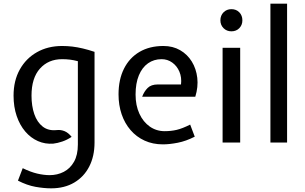

<svg xmlns="http://www.w3.org/2000/svg" viewBox="-20 -778 1665 1048"><path d="M259 250Q220 250 173.8 241.8Q127.5 233.5 78 208L104 140Q147 161 183.2 169.5Q219.5 178 251 178Q293 178 328 160Q363 142 384 105Q405 68 405 11V-444Q382 -450 361.8 -452.5Q341.5 -455 319 -455Q244 -455 198 -403.5Q152 -352 152 -256Q152 -199.5 167.2 -155.2Q182.5 -111 213.2 -87Q244 -63 290 -68Q312 -70.5 332.5 -62Q353 -53.5 371 -31Q346.5 -14.5 320 -5.5Q293.5 3.5 271 6Q226.5 9.5 187.2 -7.8Q148 -25 118 -60Q88 -95 71 -145Q54 -195 54 -256Q54 -337.5 88 -398.5Q122 -459.5 181.8 -493.2Q241.5 -527 319 -527Q347 -527 374.5 -523.8Q402 -520.5 431.8 -513.5Q461.5 -506.5 496 -495V0Q496 74.5 467.2 130.8Q438.5 187 385.2 218.5Q332 250 259 250Z M869 10Q814 10 769.2 -10.5Q724.5 -31 692.8 -67.8Q661 -104.5 644 -154.2Q627 -204 627 -263Q627 -344 656.8 -403.2Q686.5 -462.5 741.5 -494.8Q796.5 -527 872 -527Q923.5 -527 963 -504.2Q1002.5 -481.5 1026.8 -442.2Q1051 -403 1056.8 -353.2Q1062.5 -303.5 1046 -250H756Q766.5 -278.5 785.8 -297.8Q805 -317 841 -317H968Q972.5 -355.5 959.2 -386.8Q946 -418 920.2 -436.5Q894.5 -455 862 -455Q820 -455 788 -432.5Q756 -410 738 -366.8Q720 -323.5 720 -262Q720 -202.5 740.8 -157.5Q761.5 -112.5 797.5 -87.2Q833.5 -62 879 -62Q913.5 -62 944.5 -69.2Q975.5 -76.5 1018 -98L1043 -32Q995 -7.5 950 1.2Q905 10 869 10Z M1195 0V-517H1291V0ZM1243 -607Q1217.5 -607 1200.2 -624.2Q1183 -641.5 1183 -667Q1183 -693.5 1200.2 -710.8Q1217.5 -728 1243 -728Q1269.5 -728 1286.2 -710.8Q1303 -693.5 1303 -667Q1303 -641.5 1286.2 -624.2Q1269.5 -607 1243 -607Z M1456 0V-758H1547V0Z"/></svg>

Font: Expletus Sans
Style: Regular
Weight: 400
Designer: Jasper de Waard
Foundry: Designtown
Version: Version 7.500